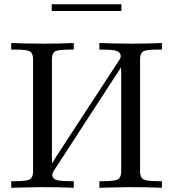

<svg xmlns="http://www.w3.org/2000/svg" viewBox="-20 -886 818 906"><path d="M33 0V-31H50Q103 -31 119 -39Q135 -47 136 -73V-610Q135 -637 119 -644.5Q103 -652 47 -652H33V-683Q110 -680 187 -680Q258 -680 328 -683V-652H318Q259 -652 242.5 -645Q226 -638 225 -609V-142Q225 -138 225.5 -129Q226 -120 226 -115Q246 -149 257 -165L543 -603Q552 -615 549 -627Q545 -642 526.5 -647Q508 -652 449 -652V-683Q526 -680 603 -680Q674 -680 744 -683V-652H727Q673 -652 657.5 -644.5Q642 -637 641 -610V-74Q642 -47 658 -39Q674 -31 729 -31H744V0Q668 -3 590 -3Q575 -3 449 0V-31H462Q517 -31 534 -38.5Q551 -46 552 -74V-541Q552 -546 551.5 -555Q551 -564 551 -568Q541 -551 519 -519L234 -80Q225 -67 227 -56Q231 -40 251 -35.5Q271 -31 313 -31H328V0Q252 -3 174 -3Q159 -3 33 0ZM224 -834V-866H553V-834Z"/></svg>

Font: CMU Serif
Style: Roman
Weight: 500
Version: Version 0.7.0